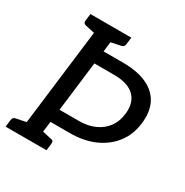

<svg xmlns="http://www.w3.org/2000/svg" viewBox="-165 -850 947 984"><g transform="rotate(30 308.0 -358.5)"><path d="M75 0 163 -717H260L244 -585H359Q444 -585 500.5 -559Q557 -533 582 -483.5Q607 -434 598 -363Q590 -294 551 -243Q512 -192 449 -164Q386 -136 304 -136H189L172 0ZM198 -213H313Q366 -213 406.5 -231.5Q447 -250 471.5 -283.5Q496 -317 501 -363Q510 -431 472 -469.5Q434 -508 349 -508H234ZM2 0 7 -41Q8 -50 12.5 -55.5Q17 -61 25 -62L102 -78L104 0ZM142 0 162 -78 235 -62Q244 -61 247 -55.5Q250 -50 249 -41L244 0ZM192 -717 171 -639 98 -655Q90 -657 87 -662Q84 -667 85 -676L90 -717ZM332 -717 327 -676Q326 -667 321.5 -662Q317 -657 308 -655L231 -639L230 -717Z"/></g></svg>

Font: Aleo
Style: Italic
Weight: 400
Italic angle: -7°
Designer: Alessio Laiso
Foundry: Alessio Laiso
Version: Version 2.001;gftools[0.9.29]